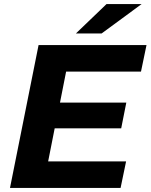

<svg xmlns="http://www.w3.org/2000/svg" viewBox="-20 -921 738 941"><path d="M674 -901H502L352 -757H478ZM671 -570 698 -700H169L29 0H571L598 -130H216L248 -292H574L599 -418H274L304 -570Z"/></svg>

Font: AWKNG-Font
Style: Bold Italic
Weight: 700
Italic angle: -11.3°
Designer: Awakening Church
Foundry: Awakening Church
Version: Version 1.700;PS 001.700;hotconv 1.0.88;makeotf.lib2.5.64775